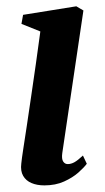

<svg xmlns="http://www.w3.org/2000/svg" viewBox="-20 -564 324 595"><path d="M117.5 10.5Q94.5 10.5 77.5 3.2Q60.5 -4 51.8 -19Q43 -34 46 -57.5Q47.5 -72.5 52.2 -103Q57 -133.5 63.2 -175Q69.5 -216.5 76.5 -265Q83.5 -313.5 91 -365Q98.5 -416.5 105 -466.5L46.5 -490L51.5 -518L216.5 -544.5L238.5 -531.5L173 -89.5Q170.5 -71.5 175.8 -63.5Q181 -55.5 190 -55.5Q200 -55.5 210.5 -61.2Q221 -67 237 -82L249 -56.5Q240.5 -45 222.8 -29.2Q205 -13.5 178.5 -1.5Q152 10.5 117.5 10.5Z"/></svg>

Font: Merriweather 72pt SemiBold
Style: Italic
Weight: 600
Italic angle: -7.8°
Version: Version 2.101